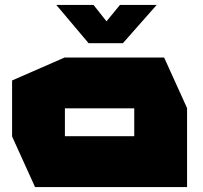

<svg xmlns="http://www.w3.org/2000/svg" viewBox="-20 -758 824 778"><path d="M243 -319V-525H645L738 -320V-319ZM122 0 29 -205V-206H524V0ZM29 -206V-432L242 -525H243V-206ZM524 0V-319H738V0ZM339 -583 209 -737V-738H359L461 -609ZM339 -583 466 -738H614V-737L478 -583Z"/></svg>

Font: Foldit ExtraBold
Style: Regular
Weight: 800
Version: Version 1.003